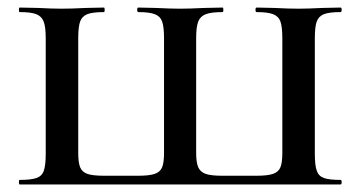

<svg xmlns="http://www.w3.org/2000/svg" viewBox="-20 -488 953 508"><path d="M32 -12Q62 -12 76.5 -17Q91 -22 96 -36.5Q101 -51 101 -81V-387Q101 -417 95.5 -431Q90 -445 76 -450.5Q62 -456 32 -456Q30 -456 30 -462Q30 -468 32 -468L81 -467Q119 -465 143 -465Q168 -465 208 -467L255 -468Q257 -468 257 -462Q257 -456 255 -456Q225 -456 211 -450.5Q197 -445 192 -431Q187 -417 187 -387V-83Q187 -58 192 -45.5Q197 -33 211 -28Q225 -23 255 -23H346Q375 -23 389.5 -28Q404 -33 409 -45.5Q414 -58 414 -83V-387Q414 -417 409 -431Q404 -445 389.5 -450.5Q375 -456 346 -456Q343 -456 343 -462Q343 -468 346 -468L392 -467Q432 -465 457 -465Q481 -465 521 -467L569 -468Q571 -468 571 -462Q571 -456 569 -456Q539 -456 524.5 -450.5Q510 -445 504.5 -431Q499 -417 499 -387V-83Q499 -58 504.5 -45.5Q510 -33 524 -28Q538 -23 568 -23H659Q688 -23 702.5 -28Q717 -33 722 -45.5Q727 -58 727 -83V-387Q727 -417 722 -431Q717 -445 702.5 -450.5Q688 -456 659 -456Q656 -456 656 -462Q656 -468 659 -468L705 -467Q745 -465 770 -465Q793 -465 833 -467L881 -468Q884 -468 884 -462Q884 -456 881 -456Q851 -456 837 -450.5Q823 -445 818 -431Q813 -417 813 -387V-81Q813 -51 818 -36.5Q823 -22 837 -17Q851 -12 881 -12Q884 -12 884 -6Q884 0 881 0H32Q30 0 30 -6Q30 -12 32 -12Z"/></svg>

Font: Cormorant SC SemiBold
Style: Regular
Weight: 600
Designer: Christian Thalmann (Catharsis Fonts)
Foundry: Catharsis Fonts
Version: Version 4.000